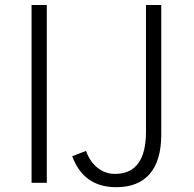

<svg xmlns="http://www.w3.org/2000/svg" viewBox="-20 -738 783 775"><path d="M107.4 0V-717.8H168.9V0ZM271.5 -107.4 327.1 -128.9Q342.8 -85 374.5 -60.1Q406.2 -35.2 447.3 -36.1Q569.3 -38.1 569.3 -207V-717.8H630.9V-195.3Q630.9 -89.8 584.5 -36.1Q538.1 17.6 449.2 17.6Q317.4 17.6 271.5 -107.4Z"/></svg>

Font: Gothic A1 Light
Style: Regular
Weight: 300
Version: Version 2.50